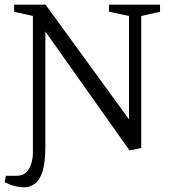

<svg xmlns="http://www.w3.org/2000/svg" viewBox="-24 -630 729 817"><path d="M78 167Q64 167 42.5 162.5Q21 158 -4 145L1 118H47Q74 118 89 102Q104 86 110 63Q116 40 116 20V-562L36 -580V-610H170L525 -122V-562L440 -580V-610H657V-580L577 -562V0L527 10L169 -496V-7Q169 59 157.5 97Q146 135 125.5 151Q105 167 78 167Z"/></svg>

Font: Manuale Light
Style: Regular
Weight: 300
Designer: Eduardo Tunni / Pablo Cosgaya
Foundry: Eduardo Tunni / Pablo Cosgaya
Version: Version 1.002